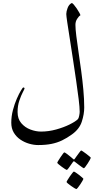

<svg xmlns="http://www.w3.org/2000/svg" viewBox="-20 -802 666 1280"><path d="M541.5 -85.4Q541.5 -41 525.4 8.8Q509.3 58.6 459.5 94.2Q426.3 118.2 394 133.8Q361.8 149.4 323.5 157.2Q285.2 165 233.9 165Q205.6 165 174.3 156Q143.1 147 116 128.7Q88.9 110.4 72 82.3Q55.2 54.2 55.2 16.1Q55.2 -26.4 66.2 -68.1Q77.1 -109.9 92 -143.8Q106.9 -177.7 119.4 -198.2Q131.8 -218.8 134.8 -218.8Q143.6 -218.8 143.6 -211.9Q143.6 -209 132.1 -187.3Q120.6 -165.5 108.9 -131.1Q97.2 -96.7 97.2 -55.2Q97.2 -9.8 121.8 19Q146.5 47.9 182.6 61.5Q218.8 75.2 253.4 75.2Q303.7 75.2 354 61.3Q404.3 47.4 443.4 28.1Q482.4 8.8 499 -7.3Q504.4 -12.7 507.8 -29.8Q511.2 -46.9 511.2 -56.2Q511.2 -84.5 504.6 -139.6Q498 -194.8 487.8 -263.4Q477.5 -332 467.3 -401.4Q456.1 -476.1 445.6 -542Q435.1 -607.9 428.5 -652.6Q421.9 -697.3 421.9 -708.5Q421.9 -725.1 430.7 -748.8Q439.5 -772.5 458 -781.7Q462.9 -781.7 472.4 -770.8Q481.9 -759.8 491.9 -744.9Q502 -730 509 -717Q516.1 -704.1 516.1 -700.2Q504.4 -692.9 493.7 -675.5Q482.9 -658.2 482.9 -636.7Q482.9 -608.9 488.8 -561.8Q494.6 -514.6 503.4 -455.6Q512.2 -396.5 521 -332Q529.8 -267.6 535.6 -204.1Q541.5 -140.6 541.5 -85.4ZM536.1 390.6Q536.1 392.6 530 403.3Q523.9 414.1 515.4 426.8Q506.8 439.5 499.3 449Q491.7 458.5 488.3 458.5Q486.3 458.5 476.3 452.4Q466.3 446.3 454.1 437.7Q441.9 429.2 432.9 421.6Q423.8 414.1 423.8 411.1Q423.8 408.7 430.4 397.7Q437 386.7 445.8 373.8Q454.6 360.8 462.4 351.3Q470.2 341.8 472.2 341.8Q475.1 341.8 485.1 348.4Q495.1 355 506.8 364Q518.6 373 527.3 380.9Q536.1 388.7 536.1 390.6ZM585.4 250Q585.4 252.4 579.3 263.4Q573.2 274.4 564.7 287.6Q556.2 300.8 548.8 310.3Q541.5 319.8 538.6 319.8Q537.1 319.8 528.1 313.5Q519 307.1 507.6 298.6Q496.1 290 487.5 283.2Q479 276.4 478 275.9Q475.1 273.4 472.7 273.4Q470.2 273.4 467.8 275.9Q466.8 276.9 457.5 290.5Q448.2 304.2 438.2 317.6Q428.2 331.1 425.3 331.1Q423.3 331.1 413.3 324.7Q403.3 318.4 391.4 309.6Q379.4 300.8 370.6 293.2Q361.8 285.6 361.8 283.2Q361.8 280.3 368.4 269.5Q375 258.8 383.5 245.8Q392.1 232.9 399.4 223.4Q406.7 213.9 408.2 213.9Q412.6 213.9 426.3 224.1Q439.9 234.4 452.6 244.9Q465.3 255.4 466.3 256.8Q470.7 261.2 472.7 261.2Q475.6 261.2 479 255.9Q480 254.4 489.5 241Q499 227.5 509 214.4Q519 201.2 521 201.2Q523.4 201.2 533.4 208Q543.5 214.8 555.7 223.9Q567.9 232.9 576.7 240.7Q585.4 248.5 585.4 250Z"/></svg>

Font: Rohingya Solluk
Style: Regular
Weight: 400
Designer: SIL International
Foundry: SIL International
Version: Version 1.001